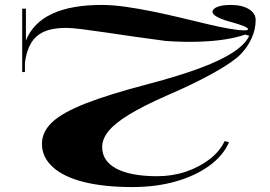

<svg xmlns="http://www.w3.org/2000/svg" viewBox="-20 -743 1094 778"><path d="M516 15Q402 15 320 -5.5Q238 -26 194 -66Q150 -106 150 -160Q150 -209 191.5 -248Q233 -287 327.5 -324Q422 -361 579 -402Q708 -436 793 -468Q878 -500 926 -532Q974 -564 990 -598L973 -603Q940 -591 893 -583.5Q846 -576 785 -574Q724 -572 652 -577Q589 -585 527.5 -594Q466 -603 411.5 -611Q357 -619 314 -624.5Q271 -630 247 -630Q194 -630 159.5 -615Q125 -600 106 -568.5Q87 -537 81 -489V-451H70V-708H85V-579Q114 -651 191 -687Q268 -723 392 -723Q436 -723 489 -715.5Q542 -708 598.5 -696.5Q655 -685 711 -671.5Q767 -658 817.5 -646Q868 -634 907.5 -627Q947 -620 971 -620Q985 -620 985 -625Q985 -630 967 -637.5Q949 -645 915 -654Q879 -664 860 -674.5Q841 -685 841 -695Q841 -707 860.5 -715Q880 -723 916 -723Q961 -723 988.5 -706Q1016 -689 1016 -662Q1016 -625 1000 -589Q984 -553 955 -523Q926 -493 848 -449Q770 -405 654 -355Q561 -314 503.5 -279Q446 -244 420 -212Q394 -180 394 -147Q394 -90 452 -59.5Q510 -29 617 -29Q679 -29 733.5 -47.5Q788 -66 829.5 -98Q871 -130 890 -171L908 -167Q885 -113 829 -72Q773 -31 693 -8Q613 15 516 15Z"/></svg>

Font: Kalnia Expanded
Style: Regular
Weight: 400
Width: 7
Designer: Frida Medrano
Foundry: Frida Medrano
Version: Version 1.105